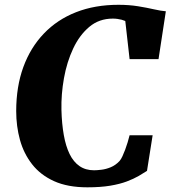

<svg xmlns="http://www.w3.org/2000/svg" viewBox="-20 -772 711 800"><path d="M344 8.5Q262 8.5 205.2 -17.2Q148.5 -43 113.8 -87.5Q79 -132 63.2 -189Q47.5 -246 47.5 -309Q47.5 -411 77.2 -492.5Q107 -574 162.8 -632.2Q218.5 -690.5 297 -721.2Q375.5 -752 473.5 -752Q517.5 -752 554.8 -746Q592 -740 621.5 -733.2Q651 -726.5 671 -725L640.5 -525.5H520L502 -684.5Q495 -687.5 486.8 -689.8Q478.5 -692 469.2 -693.2Q460 -694.5 450 -694.5Q393 -694.5 352 -660Q311 -625.5 284.8 -569.5Q258.5 -513.5 246.5 -446.2Q234.5 -379 236 -314Q237.5 -256 245.8 -209.5Q254 -163 270 -130.2Q286 -97.5 311.2 -80Q336.5 -62.5 372 -62.5Q384 -62.5 402.8 -64.8Q421.5 -67 441.5 -75.2Q461.5 -83.5 478 -101Q484.5 -108.5 490.2 -121Q496 -133.5 501.5 -148.2Q507 -163 511.8 -178.8Q516.5 -194.5 520 -208.5H616L592.5 -60Q578 -50.5 557.8 -38.8Q537.5 -27 508.5 -16Q479.5 -5 439 1.8Q398.5 8.5 344 8.5Z"/></svg>

Font: Merriweather 36pt Black
Style: Italic
Weight: 900
Italic angle: -7.8°
Version: Version 2.101